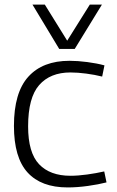

<svg xmlns="http://www.w3.org/2000/svg" viewBox="-20 -810 511 840"><path d="M41 -259Q41 -405 104 -474.5Q167 -544 284 -544Q320 -544 362 -538.5Q404 -533 437 -524L427 -475Q395 -483 357.5 -488Q320 -493 288 -493Q200 -493 151.5 -438Q103 -383 103 -257Q103 -142 151 -91.5Q199 -41 288 -41Q321 -41 361 -46.5Q401 -52 436 -60L446 -12Q411 -3 364.5 3.5Q318 10 276 10Q160 10 100.5 -55.5Q41 -121 41 -259ZM426 -790 307 -596H239L122 -790H176L274 -632L373 -790Z"/></svg>

Font: Georama Light
Style: Regular
Weight: 300
Designer: Jean-Baptiste Levee
Foundry: Production Type
Version: Version 1.000